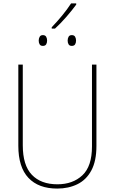

<svg xmlns="http://www.w3.org/2000/svg" viewBox="-20 -1091 669 1121"><path d="M282 -932Q313 -964 343 -1000.5Q373 -1037 395 -1071H425V-1064Q400 -1030 367 -992Q334 -954 301 -924H282ZM230 -823Q217 -823 211.5 -832Q206 -841 206 -854Q206 -866 211.5 -876Q217 -886 230 -886Q244 -886 249.5 -876.5Q255 -867 255 -854Q255 -841 249.5 -832Q244 -823 230 -823ZM399 -823Q386 -823 380.5 -832Q375 -841 375 -854Q375 -867 380.5 -876.5Q386 -886 399 -886Q413 -886 418.5 -876.5Q424 -867 424 -854Q424 -841 418.5 -832Q413 -823 399 -823ZM543 -239Q543 -151 513.5 -96Q484 -41 432 -15.5Q380 10 314 10Q205 10 146 -52.5Q87 -115 87 -240V-714H113V-243Q113 -126 166 -70.5Q219 -15 315 -15Q405 -15 461 -67.5Q517 -120 517 -236V-714H543Z"/></svg>

Font: Noto Sans SemiCondensed Thin
Style: Regular
Weight: 100
Width: 4
Designer: Monotype Design Team
Foundry: Monotype Imaging Inc.
Version: Version 2.013; ttfautohint (v1.8.4.7-5d5b)